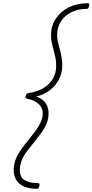

<svg xmlns="http://www.w3.org/2000/svg" viewBox="-20 -1095 573 1190"><path d="M524 -1075Q531 -1075 532.5 -1069.5Q534 -1064 532 -1057Q530 -1048 527.5 -1044Q525 -1040 517 -1040Q464 -1040 422.5 -1019.5Q381 -999 357.5 -962.5Q334 -926 334 -877Q334 -859 337.5 -842.5Q341 -826 345.5 -809.5Q350 -793 354.5 -775Q359 -757 362.5 -735.5Q366 -714 366 -689Q366 -645 346.5 -605.5Q327 -566 291 -537.5Q255 -509 203 -496Q230 -489 247.5 -473Q265 -457 273 -436.5Q281 -416 281 -392Q281 -359 268.5 -329Q256 -299 235.5 -271Q215 -243 192.5 -215Q170 -187 149 -160Q128 -133 115.5 -103.5Q103 -74 103 -42Q103 3 132.5 21.5Q162 40 215 40Q223 40 224.5 46Q226 52 224 58Q221 67 219 71Q217 75 209 75Q163 75 130.5 61.5Q98 48 81.5 21.5Q65 -5 65 -43Q65 -77 77.5 -108Q90 -139 111 -168.5Q132 -198 155 -226Q178 -254 198.5 -281.5Q219 -309 232 -337Q245 -365 245 -392Q245 -415 234 -433Q223 -451 201.5 -464Q180 -477 147 -483Q144 -484 140.5 -486.5Q137 -489 139 -500Q142 -510 146 -513.5Q150 -517 156 -518Q212 -526 250 -549.5Q288 -573 308.5 -608.5Q329 -644 328 -688Q328 -714 324.5 -733Q321 -752 316.5 -768.5Q312 -785 307.5 -802Q303 -819 299.5 -837Q296 -855 296 -877Q296 -933 325 -978Q354 -1023 405.5 -1049Q457 -1075 524 -1075Z"/></svg>

Font: Playwrite AU QLD Thin
Style: Regular
Weight: 250
Designer: Veronika Burian, José Scaglione
Foundry: TypeTogether
Version: Version 1.002